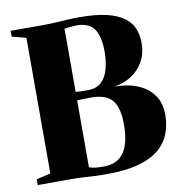

<svg xmlns="http://www.w3.org/2000/svg" viewBox="-84 -828 859 911"><g transform="rotate(-10 346.0 -372.0)"><path d="M94 -44V-697L26 -715V-743H185.5Q217 -743 244.5 -744.8Q272 -746.5 299.2 -748.2Q326.5 -750 357 -750Q438 -750 490.8 -737Q543.5 -724 573.5 -701Q603.5 -678 615.8 -647Q628 -616 628 -580Q628 -528.5 606.5 -489.8Q585 -451 548 -427.2Q511 -403.5 464.5 -397Q528 -397 576.2 -377.2Q624.5 -357.5 652 -319Q679.5 -280.5 679.5 -225Q679.5 -176.5 664 -134.5Q648.5 -92.5 612 -61Q575.5 -29.5 513 -11.8Q450.5 6 356.5 6Q319 6 293.5 4.5Q268 3 244 1.5Q220 0 187.5 0H25.5V-27.5ZM279.5 -404Q285.5 -403.5 293 -403Q300.5 -402.5 308 -402.2Q315.5 -402 323.5 -402Q331.5 -402 339 -402Q380.5 -402 404.2 -425Q428 -448 438 -486Q448 -524 448 -568.5Q448 -640 423.5 -677Q399 -714 338.5 -714Q331.5 -714 319.8 -713Q308 -712 296.8 -710.8Q285.5 -709.5 279.5 -708.5ZM279.5 -41Q286.5 -38 297.8 -35.8Q309 -33.5 322 -32.8Q335 -32 348 -32Q396.5 -32 425 -54.2Q453.5 -76.5 466 -117Q478.5 -157.5 478.5 -211.5Q478.5 -294 448.5 -329.5Q418.5 -365 348 -365Q338.5 -365 329 -364.8Q319.5 -364.5 310.5 -364.2Q301.5 -364 293.5 -363.8Q285.5 -363.5 279.5 -363Z"/></g></svg>

Font: Merriweather 120pt Black
Style: Regular
Weight: 900
Designer: Eben Sorkin
Foundry: Eben Sorkin
Version: Version 2.100